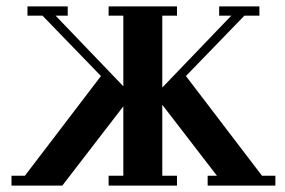

<svg xmlns="http://www.w3.org/2000/svg" viewBox="-20 -520 893 601"><path d="M630 30H659L488 -192V30H534V61H320V30H366V-187L175 61H16V30H58L296 -282L113 -471H66V-500H192V-471H154L366 -250V-471H320V-500H534V-471H488V-246L704 -471H666V-500H792V-471H745L562 -282L800 30H842V61H630Z"/></svg>

Font: Cafe24 ClassicType
Style: Regular
Weight: 400
Designer: Cafe24 thkim, hmlim, mnelim & 4IR
Foundry: Cafe24
Version: Version 1.000